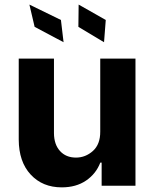

<svg xmlns="http://www.w3.org/2000/svg" viewBox="-20 -797 662 824"><path d="M410.2 -232.2V-545.5H561.4V0H416.2V-99.1H410.5Q392 -51.1 349.3 -22Q306.5 7.1 245 7.1Q162.6 7.1 111.7 -47.8Q60.7 -102.6 60.4 -198.2V-545.5H211.6V-225.1Q212 -176.8 237.6 -148.8Q263.1 -120.7 306.1 -120.7Q346.9 -120.7 378.7 -149.1Q410.5 -177.6 410.2 -232.2ZM252.8 -615.8 128.6 -681.8 106.2 -777.3 241.5 -711.3ZM426.5 -615.8 316.4 -681.8 317.5 -777.3 433.9 -711.3Z"/></svg>

Font: Inter Zeller
Style: Bold
Weight: 700
Designer: Rasmus Andersson; Joe Bland
Foundry: zeller
Version: Version 3.015;git-dec3a8cb1